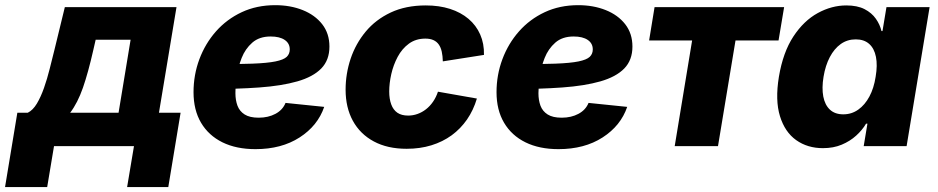

<svg xmlns="http://www.w3.org/2000/svg" viewBox="-72 -574 3682 754"><path d="M-52.2 160.6 -3.9 -131.3H37.1Q57.1 -141.1 72.8 -167.2Q88.4 -193.4 100.8 -228.8Q113.3 -264.2 123 -303.2Q132.8 -342.3 141.6 -377.4L182.6 -545.9H621.1L552.2 -131.3H637.2L588.9 160.6H427.2L454.1 0H140.1L113.3 160.6ZM203.6 -131.3H393.6L440.9 -418H303.7L294.4 -377.4Q274.4 -289.1 253.7 -229.5Q232.9 -169.9 203.6 -131.3Z M931.2 11.7Q856 11.7 801.5 -15.1Q747.1 -42 717.5 -92Q688 -142.1 688 -211.9Q688 -279.8 710.9 -341.3Q733.9 -402.8 776.1 -450.7Q818.4 -498.5 877.2 -526.1Q936 -553.7 1008.8 -553.7Q1068.4 -553.7 1116.7 -534.4Q1165 -515.1 1193.4 -478.8Q1221.7 -442.4 1221.7 -391.1Q1221.7 -337.9 1189.5 -304.9Q1157.2 -272 1095.7 -254.4Q1034.2 -236.8 946.3 -230.5Q858.4 -224.1 747.1 -224.1L763.7 -321.8Q858.9 -321.8 918.5 -324Q978 -326.2 1010 -332.8Q1042 -339.4 1054 -350.8Q1065.9 -362.3 1065.9 -379.9Q1065.9 -403.8 1046.1 -417.2Q1026.4 -430.7 990.7 -430.7Q946.3 -430.7 918.7 -406.5Q891.1 -382.3 877 -346.4Q862.8 -310.5 857.7 -272.9Q852.5 -235.4 852.5 -208Q852.5 -180.7 860.6 -158.9Q868.7 -137.2 888.7 -124.5Q908.7 -111.8 943.8 -111.8Q981.4 -111.8 1009.8 -127Q1038.1 -142.1 1049.3 -169.9L1201.2 -154.3Q1175.8 -80.1 1104.5 -34.2Q1033.2 11.7 931.2 11.7Z M1524.9 10.3Q1449.7 10.3 1396 -18.6Q1342.3 -47.4 1313.7 -99.6Q1285.2 -151.9 1285.2 -221.7Q1285.2 -284.2 1304.9 -343.3Q1324.7 -402.3 1364 -449.7Q1403.3 -497.1 1462.4 -524.9Q1521.5 -552.7 1600.1 -552.7Q1652.8 -552.7 1695.3 -539.1Q1737.8 -525.4 1767.8 -500Q1797.9 -474.6 1813.7 -438.7Q1829.6 -402.8 1828.6 -358.4L1667 -333Q1666.5 -354.5 1662.8 -371.1Q1659.2 -387.7 1651.1 -399.2Q1643.1 -410.6 1630.1 -416.5Q1617.2 -422.4 1598.6 -422.4Q1561 -422.4 1533.9 -402.6Q1506.8 -382.8 1489.7 -350.8Q1472.7 -318.8 1464.6 -283Q1456.5 -247.1 1456.5 -214.8Q1456.5 -185.5 1464.4 -164.1Q1472.2 -142.6 1488.5 -131.3Q1504.9 -120.1 1530.8 -120.1Q1549.8 -120.1 1567.6 -126.5Q1585.4 -132.8 1600.8 -144.8Q1616.2 -156.7 1628.4 -174.3Q1640.6 -191.9 1647.9 -213.9L1800.8 -187Q1787.1 -141.1 1762 -104.7Q1736.8 -68.4 1701.7 -42.7Q1666.5 -17.1 1622.1 -3.4Q1577.6 10.3 1524.9 10.3Z M2121.1 11.7Q2045.9 11.7 1991.5 -15.1Q1937 -42 1907.5 -92Q1877.9 -142.1 1877.9 -211.9Q1877.9 -279.8 1900.9 -341.3Q1923.8 -402.8 1966.1 -450.7Q2008.3 -498.5 2067.1 -526.1Q2126 -553.7 2198.7 -553.7Q2258.3 -553.7 2306.6 -534.4Q2355 -515.1 2383.3 -478.8Q2411.6 -442.4 2411.6 -391.1Q2411.6 -337.9 2379.4 -304.9Q2347.2 -272 2285.6 -254.4Q2224.1 -236.8 2136.2 -230.5Q2048.3 -224.1 1937 -224.1L1953.6 -321.8Q2048.8 -321.8 2108.4 -324Q2168 -326.2 2200 -332.8Q2231.9 -339.4 2243.9 -350.8Q2255.9 -362.3 2255.9 -379.9Q2255.9 -403.8 2236.1 -417.2Q2216.3 -430.7 2180.7 -430.7Q2136.2 -430.7 2108.6 -406.5Q2081.1 -382.3 2066.9 -346.4Q2052.7 -310.5 2047.6 -272.9Q2042.5 -235.4 2042.5 -208Q2042.5 -180.7 2050.5 -158.9Q2058.6 -137.2 2078.6 -124.5Q2098.6 -111.8 2133.8 -111.8Q2171.4 -111.8 2199.7 -127Q2228 -142.1 2239.3 -169.9L2391.1 -154.3Q2365.7 -80.1 2294.4 -34.2Q2223.1 11.7 2121.1 11.7Z M2577.6 0 2646 -415H2477.1L2498.5 -545.9H3007.3L2985.4 -415H2816.4L2747.6 0Z M3159.7 7.8Q3099.1 7.8 3054.7 -23.7Q3010.3 -55.2 2991 -117.7Q2971.7 -180.2 2986.8 -272.5Q3002.9 -368.7 3043.7 -430.7Q3084.5 -492.7 3139.4 -522.7Q3194.3 -552.7 3251.5 -552.7Q3294.9 -552.7 3323.2 -538.1Q3351.6 -523.4 3367.7 -500.2Q3383.8 -477.1 3389.6 -452.1H3393.6L3409.2 -545.9H3578.6L3488.3 0H3319.8L3334.5 -88.4H3329.1Q3314.5 -63.5 3290.3 -41.5Q3266.1 -19.5 3233.6 -5.9Q3201.2 7.8 3159.7 7.8ZM3239.7 -125Q3272.5 -125 3298.6 -143.6Q3324.7 -162.1 3342.3 -195.1Q3359.9 -228 3366.7 -272.5Q3374.5 -317.9 3367.9 -350.8Q3361.3 -383.8 3341.3 -401.6Q3321.3 -419.4 3288.6 -419.4Q3255.4 -419.4 3229.7 -401.1Q3204.1 -382.8 3186.8 -349.9Q3169.4 -316.9 3162.1 -272.5Q3154.8 -228.5 3161.1 -195.1Q3167.5 -161.6 3187.3 -143.3Q3207 -125 3239.7 -125Z"/></svg>

Font: Inter ExtraBold
Style: Italic
Weight: 800
Italic angle: -9.3988°
Designer: Rasmus Andersson
Foundry: rsms
Version: Version 4.001;git-66647c0bb